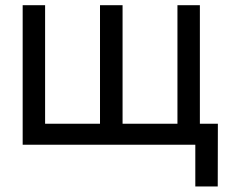

<svg xmlns="http://www.w3.org/2000/svg" viewBox="-20 -542 844 719"><path d="M64.9 -522.5H148.9V-78.6H354.5V-522.5H439V-78.6H644.5V-522.5H728.5V0H64.9ZM711.4 156.2V0H675.3V-78.6H795.9L795.4 156.2Z"/></svg>

Font: Inter 28pt
Style: Regular
Weight: 400
Designer: Rasmus Andersson
Foundry: rsms
Version: Version 4.001;git-66647c0bb